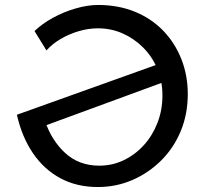

<svg xmlns="http://www.w3.org/2000/svg" viewBox="-20 -750 835 773"><path d="M375 -730Q456 -730 522.5 -703Q589 -676 636.5 -627Q684 -578 710 -512.5Q736 -447 736 -371Q736 -291 708 -223Q680 -155 629.5 -104.5Q579 -54 513.5 -25.5Q448 3 374 3Q289 3 223 -32.5Q157 -68 112.5 -133.5Q68 -199 48 -288L643 -501L665 -429L131 -233L161 -264Q187 -185 242.5 -134Q298 -83 380 -83Q432 -83 478 -105Q524 -127 559 -165.5Q594 -204 614 -255.5Q634 -307 634 -366Q634 -423 613.5 -472.5Q593 -522 556.5 -558.5Q520 -595 473.5 -615.5Q427 -636 374 -636Q336 -636 297 -624.5Q258 -613 224 -593Q190 -573 167 -547L119 -625Q149 -654 192.5 -678Q236 -702 284.5 -716Q333 -730 375 -730Z"/></svg>

Font: Josefin Sans Thin
Style: Regular
Weight: 400
Version: Version 2.000